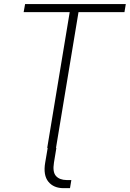

<svg xmlns="http://www.w3.org/2000/svg" viewBox="-20 -748 656 971"><path d="M265.1 0 252.9 74.2Q245.1 121.6 262.9 141.8Q280.8 162.1 317.4 162.6H340.8L334 203.6H301.8Q251 203.6 224.4 170.7Q197.8 137.7 208.5 74.7L221.2 0H218.8L332.5 -686.5H99.6L106.9 -727.5H616.2L609.4 -686.5H377L263.2 0Z"/></svg>

Font: Inter Display Extra Light
Style: Italic
Weight: 200
Italic angle: -9.39999°
Designer: Rasmus Andersson
Foundry: rsms
Version: Version 4.000;git-4fc901f